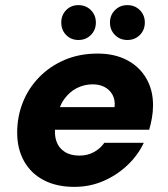

<svg xmlns="http://www.w3.org/2000/svg" viewBox="-20 -717 655 749"><path d="M270 12Q201 12 151 -14Q101 -40 74 -88Q47 -136 47 -200Q47 -262 69 -317.5Q91 -373 133 -416Q175 -459 232.5 -483.5Q290 -508 361 -508Q427 -508 475.5 -482.5Q524 -457 550.5 -411.5Q577 -366 577 -307Q577 -281 572.5 -256Q568 -231 562 -211H152L168 -299H427Q430 -327 419 -347Q408 -367 388 -377.5Q368 -388 342 -388Q309 -388 280 -373.5Q251 -359 230 -329.5Q209 -300 201 -255L196 -226Q191 -192 200 -166Q209 -140 232 -125Q255 -110 290 -110Q322 -110 347 -124Q372 -138 387 -160H541Q518 -111 476.5 -72Q435 -33 382.5 -10.5Q330 12 270 12ZM286 -561Q257 -561 238 -580.5Q219 -600 219 -629Q219 -658 238 -677.5Q257 -697 286 -697Q315 -697 334.5 -677.5Q354 -658 354 -629Q354 -600 334.5 -580.5Q315 -561 286 -561ZM477 -561Q448 -561 428.5 -580.5Q409 -600 409 -629Q409 -658 428.5 -677.5Q448 -697 477 -697Q506 -697 525.5 -677.5Q545 -658 545 -629Q545 -600 525.5 -580.5Q506 -561 477 -561Z"/></svg>

Font: DM Sans 24pt Black
Style: Italic
Weight: 900
Italic angle: -10°
Designer: Colophon Foundry, Jonny Pinhorn
Foundry: Colophon Foundry
Version: Version 4.004;gftools[0.9.30]